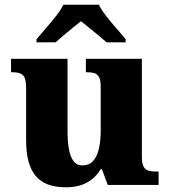

<svg xmlns="http://www.w3.org/2000/svg" viewBox="-20 -786 720 816"><path d="M260 10Q171 10 131 -39Q91 -88 91 -188V-407Q91 -436 86.5 -451Q82 -466 69 -472.5Q56 -479 31 -479H27V-536H267V-226Q267 -184 273 -151.5Q279 -119 292.5 -101Q306 -83 330 -83Q358 -83 375 -101Q392 -119 400 -152.5Q408 -186 408 -231V-418Q408 -446 400.5 -459Q393 -472 380 -475.5Q367 -479 349 -479H345V-536H583V-119Q583 -91 590.5 -77.5Q598 -64 612 -60.5Q626 -57 644 -57H654V0H438L413 -67H408Q385 -29 348.5 -9.5Q312 10 260 10ZM135 -619Q151 -638 173.5 -664Q196 -690 217.5 -717Q239 -744 249 -766H400Q411 -744 432 -717Q453 -690 476 -664Q499 -638 514 -619V-606H433Q421 -617 401 -633.5Q381 -650 360 -667Q339 -684 324 -696Q309 -684 288 -667Q267 -650 248 -633.5Q229 -617 216 -606H135Z"/></svg>

Font: Noto Serif Hebrew ExtraBold
Style: Regular
Weight: 800
Version: Version 2.003